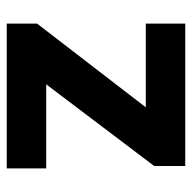

<svg xmlns="http://www.w3.org/2000/svg" viewBox="-20 -549 569 569"><g transform="rotate(90 264.5 -264.5)"><path d="M50 0V-90L298 -412H50V-529H472V-437L230 -117H479V0Z"/></g></svg>

Font: Lexend Deca SemiBold
Style: Regular
Weight: 600
Designer: Bonnie Shaver-Troup, Thomas Jockin
Foundry: Lexend
Version: Version 1.008; ttfautohint (v1.8.4.7-5d5b)